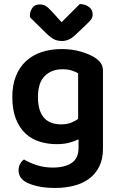

<svg xmlns="http://www.w3.org/2000/svg" viewBox="-20 -731 592 951"><path d="M369 -41Q349 -31 322.5 -24Q296 -17 261 -17Q216 -17 176 -29.5Q136 -42 106 -70Q76 -98 58.5 -142.5Q41 -187 41 -251Q41 -309 58.5 -353.5Q76 -398 108.5 -428Q141 -458 186 -473Q231 -488 286 -488Q338 -488 381.5 -475Q425 -462 451 -445Q469 -433 479.5 -418Q490 -403 490 -380V6Q490 57 471.5 94Q453 131 421 154.5Q389 178 346 189Q303 200 253 200Q201 200 162.5 190.5Q124 181 105 169Q72 148 72 113Q72 94 80 80Q88 66 99 59Q125 75 162 87Q199 99 241 99Q301 99 335 76Q369 53 369 2ZM282 -115Q311 -115 331.5 -123Q352 -131 367 -142V-368Q353 -376 334.5 -382Q316 -388 290 -388Q235 -388 201.5 -354.5Q168 -321 168 -251Q168 -213 176.5 -187Q185 -161 200.5 -145Q216 -129 237 -122Q258 -115 282 -115ZM285 -621 375 -711Q404 -710 421.5 -696Q439 -682 439 -660Q439 -644 429.5 -632.5Q420 -621 402 -604L349 -554Q320 -528 287 -528Q266 -528 249.5 -535.5Q233 -543 208 -567L129 -645Q128 -649 128 -654Q128 -674 140 -691.5Q152 -709 177 -709Q193 -709 205.5 -702Q218 -695 238 -673Z"/></svg>

Font: Baloo Paaji 2 SemiBold
Style: Regular
Weight: 600
Designer: Shuchita Grover, Noopur Datye and Ek Type
Foundry: Ek Type
Version: Version 1.640;hotconv 1.0.111;makeotfexe 2.5.65597; ttfautoh